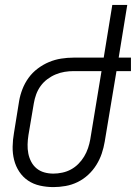

<svg xmlns="http://www.w3.org/2000/svg" viewBox="-20 -755 554 783"><path d="M198 8Q170 8 143 2Q116 -4 94.5 -18.5Q73 -33 58.5 -55Q44 -77 37.5 -103Q31 -129 31.5 -157Q32 -185 37 -213L58 -343Q62 -367 71.5 -391.5Q81 -416 96.5 -437.5Q112 -459 134 -475.5Q156 -492 180 -502Q204 -512 229.5 -516Q255 -520 280 -520H403L438 -735H499L464 -520H514V-465H455L407 -177Q403 -153 395 -129Q387 -105 373 -82.5Q359 -60 339.5 -42Q320 -24 296.5 -12.5Q273 -1 247.5 3.5Q222 8 198 8ZM198 -47Q215 -47 234 -51Q253 -55 269.5 -64Q286 -73 299.5 -86.5Q313 -100 323 -116.5Q333 -133 339 -151Q345 -169 348 -186L394 -465H280Q262 -465 243.5 -462Q225 -459 207 -451.5Q189 -444 173 -432Q157 -420 145.5 -404Q134 -388 127.5 -370Q121 -352 118 -334L96 -204Q93 -185 92.5 -166Q92 -147 95.5 -129Q99 -111 107.5 -95Q116 -79 129.5 -68Q143 -57 160.5 -52Q178 -47 198 -47Z"/></svg>

Font: Iosevka Light
Style: Italic
Weight: 300
Italic angle: -9°
Monospace: yes
Designer: Belleve Invis
Foundry: Belleve Invis
Version: Version 32.5.0; ttfautohint (v1.8.4)